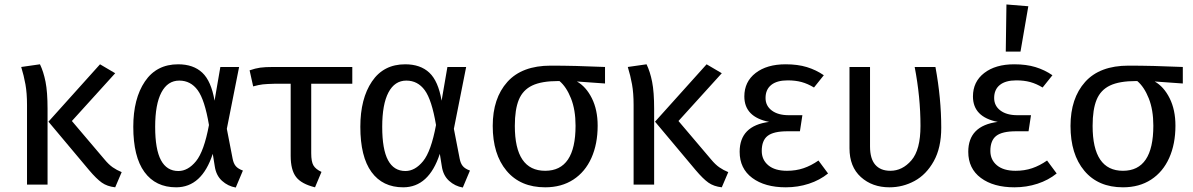

<svg xmlns="http://www.w3.org/2000/svg" viewBox="-20 -827 5345 860"><path d="M193 -339V0H101V-357Q101 -410 94 -449Q87 -488 75 -527L159 -539Q175 -506 184 -460.5Q193 -415 193 -339ZM302 -285 448 -113Q467 -90 485 -77.5Q503 -65 525 -56L496 12Q460 8 436 -9Q412 -26 379 -65L197 -282L428 -539L496 -499Z M941 -376 967 -527H1051L996 -250L1022 -116Q1026 -95 1036 -83Q1046 -71 1068 -63L1036 13Q1001 7 974.5 -17Q948 -41 942 -82L933 -138Q884 12 769 12Q677 12 627 -56.5Q577 -125 577 -259Q577 -385 629 -462Q681 -539 778 -539Q846 -539 886 -501.5Q926 -464 941 -376ZM675 -259Q675 -158 701 -109.5Q727 -61 779 -61Q822 -61 858 -105Q894 -149 916 -267Q897 -380 865.5 -423Q834 -466 783 -466Q731 -466 703 -413Q675 -360 675 -259Z M1374 -452V-141Q1374 -103 1384 -86Q1394 -69 1420 -57L1391 12Q1330 -3 1306 -34.5Q1282 -66 1282 -129V-452H1213Q1174 -451 1156.5 -449Q1139 -447 1114 -440L1098 -512Q1124 -521 1145.5 -524Q1167 -527 1205 -527H1558V-452Z M1958 -376 1984 -527H2068L2013 -250L2039 -116Q2043 -95 2053 -83Q2063 -71 2085 -63L2053 13Q2018 7 1991.5 -17Q1965 -41 1959 -82L1950 -138Q1901 12 1786 12Q1694 12 1644 -56.5Q1594 -125 1594 -259Q1594 -385 1646 -462Q1698 -539 1795 -539Q1863 -539 1903 -501.5Q1943 -464 1958 -376ZM1692 -259Q1692 -158 1718 -109.5Q1744 -61 1796 -61Q1839 -61 1875 -105Q1911 -149 1933 -267Q1914 -380 1882.5 -423Q1851 -466 1800 -466Q1748 -466 1720 -413Q1692 -360 1692 -259Z M2690 -453 2564 -462Q2605 -439 2631 -387Q2657 -335 2657 -264Q2657 -182 2629 -119.5Q2601 -57 2548 -22.5Q2495 12 2422 12Q2311 12 2249 -62Q2187 -136 2187 -263Q2187 -387 2252.5 -460Q2318 -533 2447 -533Q2554 -533 2690 -527ZM2558 -264Q2558 -335 2537.5 -386.5Q2517 -438 2486 -464H2481Q2406 -464 2364 -444Q2322 -424 2304 -380.5Q2286 -337 2286 -263Q2286 -62 2422 -62Q2558 -62 2558 -264Z M2910 -339V0H2818V-357Q2818 -410 2811 -449Q2804 -488 2792 -527L2876 -539Q2892 -506 2901 -460.5Q2910 -415 2910 -339ZM3019 -285 3165 -113Q3184 -90 3202 -77.5Q3220 -65 3242 -56L3213 12Q3177 8 3153 -9Q3129 -26 3096 -65L2914 -282L3145 -539L3213 -499Z M3670 -490 3626 -435Q3598 -452 3570.5 -459.5Q3543 -467 3508 -467Q3460 -467 3434.5 -446.5Q3409 -426 3409 -388Q3409 -353 3437 -332Q3465 -311 3513 -311H3574L3563 -239H3507Q3445 -239 3418.5 -218.5Q3392 -198 3392 -151Q3392 -111 3421.5 -86.5Q3451 -62 3505 -62Q3545 -62 3579 -73.5Q3613 -85 3646 -108L3689 -50Q3652 -20 3603 -4Q3554 12 3500 12Q3406 12 3349.5 -30Q3293 -72 3293 -147Q3293 -264 3425 -281Q3314 -303 3314 -395Q3314 -461 3364.5 -500Q3415 -539 3499 -539Q3553 -539 3594 -526.5Q3635 -514 3670 -490Z M4196 -255Q4196 -165 4162.5 -105Q4129 -45 4076.5 -16.5Q4024 12 3964 12Q3887 12 3836 -34Q3785 -80 3785 -163V-527H3877V-171Q3877 -116 3900.5 -89Q3924 -62 3968 -62Q4022 -62 4062.5 -109Q4103 -156 4103 -263Q4103 -392 4077 -527H4170Q4196 -386 4196 -255Z M4694 -490 4650 -435Q4622 -452 4594.5 -459.5Q4567 -467 4532 -467Q4484 -467 4458.5 -446.5Q4433 -426 4433 -388Q4433 -353 4461 -332Q4489 -311 4537 -311H4598L4587 -239H4531Q4469 -239 4442.5 -218.5Q4416 -198 4416 -151Q4416 -111 4445.5 -86.5Q4475 -62 4529 -62Q4569 -62 4603 -73.5Q4637 -85 4670 -108L4713 -50Q4676 -20 4627 -4Q4578 12 4524 12Q4430 12 4373.5 -30Q4317 -72 4317 -147Q4317 -264 4449 -281Q4338 -303 4338 -395Q4338 -461 4388.5 -500Q4439 -539 4523 -539Q4577 -539 4618 -526.5Q4659 -514 4694 -490ZM4586 -799 4551 -596H4485L4488 -807Z M5278 -453 5152 -462Q5193 -439 5219 -387Q5245 -335 5245 -264Q5245 -182 5217 -119.5Q5189 -57 5136 -22.5Q5083 12 5010 12Q4899 12 4837 -62Q4775 -136 4775 -263Q4775 -387 4840.5 -460Q4906 -533 5035 -533Q5142 -533 5278 -527ZM5146 -264Q5146 -335 5125.5 -386.5Q5105 -438 5074 -464H5069Q4994 -464 4952 -444Q4910 -424 4892 -380.5Q4874 -337 4874 -263Q4874 -62 5010 -62Q5146 -62 5146 -264Z"/></svg>

Font: Fira Sans
Style: Regular
Weight: 400
Designer: bBox Type GmbH & Carrois Corporate GbR & Edenspiekermann AG
Foundry: bBox Type GmbH & Carrois Corporate GbR & Edenspiekermann AG
Version: Version 4.301